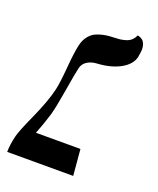

<svg xmlns="http://www.w3.org/2000/svg" viewBox="-133 -623 569 691"><g transform="rotate(20 151.5 -277.0)"><path d="M64.9 -272Q71.3 -300.8 76.2 -360.1Q81.1 -419.4 87.9 -448.2Q91.8 -465.8 100.3 -478.5Q108.9 -491.2 118.7 -498.3Q128.4 -505.4 142.6 -509.8Q156.7 -514.2 168.7 -515.9Q180.7 -517.6 196.8 -518.1Q210.9 -518.6 219.7 -519.5Q228.5 -520.5 240.7 -523.9Q252.9 -527.3 261.5 -534.9Q270 -542.5 274.9 -554.2Q276.4 -554.2 278.6 -554Q280.8 -553.7 286.1 -551.3Q291.5 -548.8 295.9 -544.9Q300.3 -541 303.7 -532.2Q307.1 -523.4 307.1 -511.2Q307.1 -506.3 303.2 -481.9Q295.9 -451.7 260 -431.9Q224.1 -412.1 169.9 -409.2Q148.9 -407.7 133.8 -397.5Q118.7 -387.2 115.2 -369.1Q109.9 -346.2 98.9 -279.3Q87.9 -212.4 79.1 -181.2Q65.4 -136.7 50.8 -100.1H221.2L230 0H-22.9Q-22.9 -27.3 -14.2 -63Q-9.3 -84 22 -153.1Q53.2 -222.2 64.9 -272Z"/></g></svg>

Font: Common Serif SemiBold
Style: Italic
Weight: 600
Italic angle: -12°
Designer: Philipp H. Poll, Khaled Hosny
Foundry: Stefan Peev, Context Ltd.
Version: Version 1.026